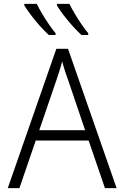

<svg xmlns="http://www.w3.org/2000/svg" viewBox="-20 -968 640 988"><path d="M20 0 270 -717H330L580 0H520L436 -245H164L80 0ZM269 -552 182 -298H418L332 -552Q325 -570 316 -597.5Q307 -625 300 -652Q293 -625 284 -597.5Q275 -570 269 -552ZM399 -788Q377 -808 352.5 -835.5Q328 -863 306.5 -891Q285 -919 273 -940V-948H337Q348 -926 364.5 -898Q381 -870 399.5 -843Q418 -816 434 -797V-788ZM231 -788Q209 -808 184.5 -835.5Q160 -863 139 -891Q118 -919 105 -940V-948H169Q180 -926 196.5 -898Q213 -870 231.5 -843Q250 -816 266 -797V-788Z"/></svg>

Font: Noto Sans Mono Light
Style: Regular
Weight: 300
Designer: Monotype Design Team
Foundry: Monotype Imaging Inc.
Version: Version 2.014; ttfautohint (v1.8.4.7-5d5b)